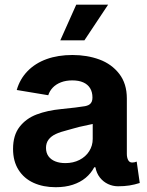

<svg xmlns="http://www.w3.org/2000/svg" viewBox="-20 -787 628 818"><path d="M35.6 -152.6Q35.6 -210.7 63.3 -246.5Q91 -282.2 136 -299.3Q181 -316.5 241.5 -322.4Q276.2 -326 300.6 -328.8Q324.9 -331.6 342.4 -334.7Q350.5 -336.4 356.4 -339.1Q362.3 -341.8 367 -347.4Q371.7 -353 373.2 -362.2Q373.9 -366.5 373.9 -371.6Q373.9 -394.7 363.9 -411.1Q353.9 -427.5 334.7 -436Q315.5 -444.5 288.2 -444.5Q260.8 -444.5 239.7 -436.3Q218.6 -428.1 205 -413.9Q191.4 -399.6 185.6 -381.3L51.3 -403.6Q64.7 -450.4 97.5 -484.1Q130.3 -517.8 178.9 -535.3Q227.4 -552.7 288.6 -552.7Q351.3 -552.7 403.5 -533.5Q455.8 -514.2 488.1 -472.4Q520.4 -430.6 520.4 -367.5V-131.2Q520.4 -116.2 525.8 -105.4Q531.3 -94.6 542.8 -94.6Q548.3 -94.6 552.4 -95.5Q556.5 -96.3 562.4 -98.5L575.4 -7.4Q553.2 -0.3 531.2 3.2Q509.2 6.6 482.9 6.6Q460.6 6.6 440.3 -2.9Q420 -12.4 405.6 -30.6Q391.3 -48.8 386.4 -74.5H381.6Q367.7 -48.4 344.9 -29.4Q322 -10.4 290 0.1Q258 10.6 217.2 10.6Q164.2 10.6 123.1 -8Q82.1 -26.6 58.9 -63.4Q35.6 -100.1 35.6 -152.6ZM375 -195.2V-290.3L400.9 -264.3Q381.9 -260 361.4 -255.9Q340.9 -251.7 317.4 -246.3Q300 -241.5 291.7 -239.3Q283.4 -237.2 266.6 -232.3Q237.5 -225.2 217.7 -216Q197.9 -206.8 187 -192.3Q176 -177.8 176 -156.9Q176 -136 186.4 -121.4Q196.9 -106.9 215.5 -99.5Q234.2 -92.1 258.4 -92.1Q291.9 -92.1 318.5 -105.6Q345.2 -119.2 360.1 -142.9Q375 -166.5 375 -195.2ZM304.8 -767.1H440.6L339.6 -615.1H236.9Z"/></svg>

Font: Raveo Variable
Style: Regular
Weight: 400
Designer: Jakub Foglar, Rasmus Andersson (Inter)
Foundry: Jakubfoglar.com
Version: Version 1.000;Glyphs 3.2.3 (3260)